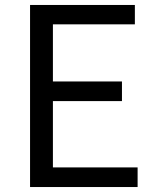

<svg xmlns="http://www.w3.org/2000/svg" viewBox="-20 -753 629 773"><path d="M101 0V-733H523V-655H193V-425H471V-346H193V-79H534V0Z"/></svg>

Font: Noto Sans TC
Style: Regular
Weight: 400
Designer: Ryoko NISHIZUKA  (kana, bopomofo & ideographs); Paul D. Hunt (Latin, Greek & Cyrillic); Sandoll Communications , Soo-you
Foundry: Adobe
Version: Version 2.004-H2;hotconv 1.0.118;makeotfexe 2.5.65603